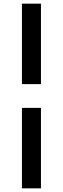

<svg xmlns="http://www.w3.org/2000/svg" viewBox="-20 -810 344 1050"><path d="M100 -350V-790H204V-350ZM100 220V-220H204V220Z"/></svg>

Font: Figtree
Style: Bold
Weight: 700
Designer: Erik Kennedy
Foundry: Erik Kennedy
Version: Version 2.001;gftools[0.9.30]